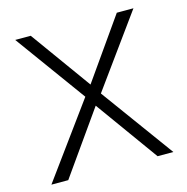

<svg xmlns="http://www.w3.org/2000/svg" viewBox="-99 -753 827 847"><g transform="rotate(-15 314.5 -329.0)"><path d="M278 -336 44 -658H115L314 -382L508 -658H584L348 -332L590 0H518L312 -286L110 0H33Z"/></g></svg>

Font: Ysabeau Infant Semilight
Style: Regular
Weight: 300
Designer: Christian Thalmann (Catharsis Fonts)
Version: Version 0.003